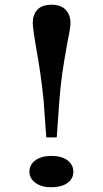

<svg xmlns="http://www.w3.org/2000/svg" viewBox="-20 -776 432 809"><path d="M164 -350Q153 -463 131 -582Q129 -593 123.5 -628.5Q118 -664 118 -680Q118 -713 137 -734.5Q156 -756 197 -756Q238 -756 257.5 -734Q277 -712 277 -680Q277 -659 264 -597Q251 -526 243 -471.5Q235 -417 230 -350L219 -197H175ZM289 -52Q289 -23 264 -5Q239 13 196 13Q155 13 129.5 -5.5Q104 -24 104 -52Q104 -82 129 -100.5Q154 -119 196 -119Q240 -119 264.5 -100.5Q289 -82 289 -52Z"/></svg>

Font: BioRhyme Expanded
Style: Regular
Weight: 400
Width: 7
Designer: Aoife Mooney
Foundry: Aoife Mooney Type
Version: Version 1.000